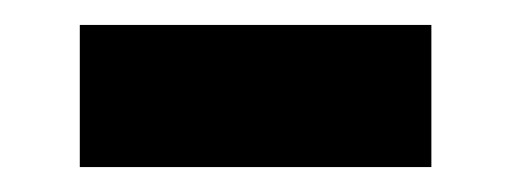

<svg xmlns="http://www.w3.org/2000/svg" viewBox="-20 -412 410 154"><path d="M44 -278H326V-392H44Z"/></svg>

Font: Glow Sans TC Compressed
Style: Bold
Weight: 700
Width: 2
Designer: Ryoko NISHIZUKA (kana, bopomofo & ideographs); Paul D. Hunt (Latin, Greek & Cyrillic); Sandoll Communications, Soo-young
Version: Version 0.93